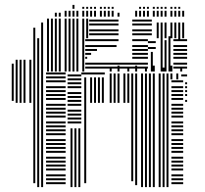

<svg xmlns="http://www.w3.org/2000/svg" viewBox="-20 -764 837 784"><path d="M36 -352H28V-472H36ZM52 -344H44V-472H52ZM68 -344H60V-472H68ZM84 -344H76V-472H84ZM108 -344H100V-472H108ZM124 -16H116V-472H124ZM140 0H132V-472H140ZM156 0H148V-472H156ZM248 -12H168V-20H248ZM248 -28H168V-36H248ZM248 -44H168V-52H248ZM248 -68H168V-76H248ZM248 -84H168V-92H248ZM248 -100H168V-108H248ZM248 -116H168V-124H248ZM248 -140H168V-148H248ZM248 -156H168V-164H248ZM248 -172H168V-180H248ZM248 -188H168V-196H248ZM248 -212H168V-220H248ZM248 -228H168V-236H248ZM248 -244H168V-252H248ZM248 -260H168V-268H248ZM248 -284H168V-292H248ZM248 -300H168V-308H248ZM248 -316H168V-324H248ZM248 -332H168V-340H248ZM248 -356H168V-364H248ZM248 -372H168V-380H248ZM248 -388H168V-396H248ZM248 -404H168V-412H248ZM248 -428H168V-436H248ZM248 -444H168V-452H248ZM248 -460H168V-468H248ZM276 0H268V-240H276ZM292 0H284V-240H292ZM308 0H300V-240H308ZM312 -260H256V-268H312ZM312 -276H256V-284H312ZM312 -292H256V-300H312ZM312 -308H256V-316H312ZM312 -332H256V-340H312ZM312 -348H256V-356H312ZM312 -364H256V-372H312ZM312 -380H256V-388H312ZM312 -404H256V-412H312ZM312 -420H256V-428H312ZM312 -436H256V-444H312ZM312 -452H256V-460H312ZM332 -16H324V-360H332ZM356 -344H348V-360H356ZM372 -344H364V-360H372ZM388 -344H380V-360H388ZM404 -344H396V-360H404ZM332 -360H324V-448H332ZM356 -360H348V-448H356ZM372 -360H364V-448H372ZM388 -360H380V-448H388ZM404 -360H396V-448H404ZM408 -460H312V-468H408ZM436 -344H428V-440H436ZM452 -344H444V-440H452ZM468 -344H460V-440H468ZM492 -344H484V-440H492ZM508 -344H500V-440H508ZM524 -24H516V-440H524ZM540 -8H532V-440H540ZM564 0H556V-440H564ZM580 0H572V-440H580ZM596 0H588V-440H596ZM612 0H604V-440H612ZM636 0H628V-440H636ZM652 0H644V-440H652ZM668 0H660V-440H668ZM728 -12H680V-20H728ZM728 -28H680V-36H728ZM728 -44H680V-52H728ZM728 -68H680V-76H728ZM728 -84H680V-92H728ZM728 -100H680V-108H728ZM728 -116H680V-124H728ZM728 -140H680V-148H728ZM728 -156H680V-164H728ZM728 -172H680V-180H728ZM728 -188H680V-196H728ZM728 -212H680V-220H728ZM728 -228H680V-236H728ZM728 -244H680V-252H728ZM728 -260H680V-268H728ZM728 -284H680V-292H728ZM728 -300H680V-308H728ZM728 -316H680V-324H728ZM728 -332H680V-340H728ZM728 -356H680V-364H728ZM728 -372H680V-380H728ZM728 -388H680V-396H728ZM728 -404H680V-412H728ZM728 -428H680V-436H728ZM744 -348H736V-356H744ZM744 -372H736V-380H744ZM744 -388H736V-396H744ZM744 -404H736V-412H744ZM744 -420H736V-428H744ZM436 -440H428V-464H436ZM452 -440H444V-464H452ZM468 -440H460V-464H468ZM492 -440H484V-464H492ZM508 -440H500V-464H508ZM524 -440H516V-464H524ZM540 -440H532V-464H540ZM564 -440H556V-464H564ZM580 -440H572V-464H580ZM596 -440H588V-464H596ZM612 -440H604V-464H612ZM636 -440H628V-464H636ZM652 -440H644V-464H652ZM668 -440H660V-464H668ZM684 -440H676V-464H684ZM708 -440H700V-464H708ZM744 -452H720V-460H744ZM436 -472H428V-488H436ZM468 -472H460V-496H468ZM508 -472H500V-488H508ZM540 -472H532V-496H540ZM580 -472H572V-488H580ZM612 -472H604V-496H612ZM652 -472H644V-488H652ZM684 -472H676V-496H684ZM724 -472H716V-488H724ZM36 -472H28V-504H36ZM52 -472H44V-520H52ZM68 -472H60V-520H68ZM84 -472H76V-520H84ZM108 -472H100V-520H108ZM124 -472H116V-608H124ZM140 -472H132V-608H140ZM156 -472H148V-608H156ZM180 -472H172V-608H180ZM196 -472H188V-608H196ZM212 -472H204V-608H212ZM228 -472H220V-608H228ZM252 -472H244V-608H252ZM268 -472H260V-608H268ZM284 -472H276V-608H284ZM300 -472H292V-608H300ZM324 -472H316V-608H324ZM584 -484H328V-492H584ZM584 -500H328V-508H584ZM336 -524H328V-532H336ZM584 -524H520V-532H584ZM352 -540H328V-548H352ZM584 -540H520V-548H584ZM376 -556H328V-564H376ZM584 -556H520V-564H584ZM456 -572H328V-580H456ZM584 -572H520V-580H584ZM464 -596H328V-604H464ZM584 -596H520V-604H584ZM604 -472H596V-552H604ZM616 -564H584V-572H616ZM616 -588H584V-596H616ZM644 -472H636V-600H644ZM660 -472H652V-600H660ZM676 -472H668V-600H676ZM744 -484H688V-492H744ZM744 -500H688V-508H744ZM744 -524H688V-532H744ZM744 -540H688V-548H744ZM744 -556H688V-564H744ZM744 -572H688V-580H744ZM744 -596H688V-604H744ZM644 -600H636V-616H644ZM676 -600H668V-616H676ZM716 -600H708V-616H716ZM124 -608H116V-651H124ZM156 -608H148V-672H156ZM180 -608H172V-688H180ZM196 -608H188V-688H196ZM212 -608H204V-688H212ZM228 -608H220V-688H228ZM252 -608H244V-688H252ZM268 -608H260V-688H268ZM284 -608H276V-688H284ZM300 -608H292V-688H300ZM324 -608H316V-688H324ZM340 -608H332V-688H340ZM464 -620H344V-628H464ZM600 -620H520V-628H600ZM464 -636H344V-644H464ZM600 -636H520V-644H600ZM464 -660H344V-668H464ZM600 -660H520V-668H600ZM464 -676H344V-684H464ZM600 -676H520V-684H600ZM628 -608H620V-672H628ZM644 -608H636V-672H644ZM660 -608H652V-672H660ZM684 -608H676V-672H684ZM700 -608H692V-672H700ZM716 -608H708V-672H716ZM732 -608H724V-672H732ZM212 -696H204V-712H212ZM228 -696H220V-712H228ZM252 -696H244V-720H252ZM268 -696H260V-720H268ZM284 -696H276V-720H284ZM300 -696H292V-720H300ZM324 -696H316V-720H324ZM340 -696H332V-720H340ZM356 -696H348V-720H356ZM372 -696H364V-720H372ZM396 -696H388V-720H396ZM412 -696H404V-720H412ZM428 -696H420V-720H428ZM444 -696H436V-720H444ZM468 -696H460V-712H468ZM540 -696H532V-720H540ZM556 -696H548V-720H556ZM572 -696H564V-720H572ZM588 -696H580V-720H588ZM612 -696H604V-720H612ZM628 -696H620V-720H628ZM644 -696H636V-720H644ZM660 -696H652V-720H660ZM684 -696H676V-720H684ZM700 -696H692V-720H700ZM716 -696H708V-720H716ZM732 -696H724V-720H732ZM284 -728H276V-744H284ZM324 -728H316V-736H324ZM340 -728H332V-736H340ZM356 -728H348V-736H356ZM372 -728H364V-736H372ZM396 -728H388V-736H396ZM412 -728H404V-736H412ZM428 -728H420V-736H428ZM444 -728H436V-736H444ZM556 -728H548V-736H556ZM572 -728H564V-736H572ZM588 -728H580V-736H588ZM612 -728H604V-736H612ZM628 -728H620V-736H628ZM644 -728H636V-736H644ZM660 -728H652V-736H660ZM684 -728H676V-736H684ZM700 -728H692V-736H700ZM716 -728H708V-736H716Z"/></svg>

Font: Rubik Lines
Style: Regular
Weight: 400
Designer: Hubert and Fischer, NaN
Foundry: Hubert and Fischer, NaN
Version: Version 2.201